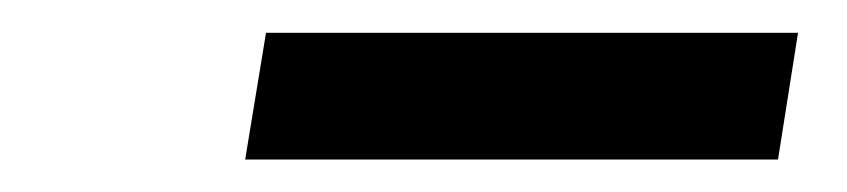

<svg xmlns="http://www.w3.org/2000/svg" viewBox="-20 -729 516 117"><path d="M466.3 -709 454.1 -631.8H129.4L142.1 -709Z"/></svg>

Font: Roboto SemiBold
Style: Italic
Weight: 600
Designer: Christian Robertson
Foundry: Google
Version: Version 3.009; 2024